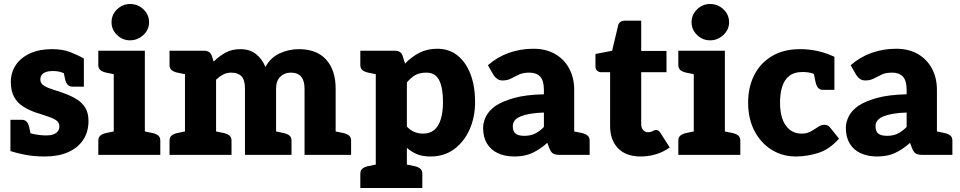

<svg xmlns="http://www.w3.org/2000/svg" viewBox="-20 -772 4787 957"><path d="M203 8Q152 8 108.5 0Q65 -8 32 -19V-111L104 -122Q114 -111 147 -104Q180 -97 211 -97Q243 -97 259.5 -109Q276 -121 276 -142Q276 -163 257 -174.5Q238 -186 210 -194.5Q182 -203 156 -212Q122 -224 94 -242Q66 -260 50 -289.5Q34 -319 34 -363Q34 -411 59 -448Q84 -485 130 -506Q176 -527 239 -527Q292 -527 329.5 -512.5Q367 -498 398 -480V-415L327 -396Q311 -402 291 -410Q271 -418 242 -418Q223 -418 209 -413Q195 -408 188 -398.5Q181 -389 181 -375Q181 -356 200 -344.5Q219 -333 247.5 -324.5Q276 -316 302 -306Q335 -294 362 -277.5Q389 -261 405 -235Q421 -209 421 -169Q421 -114 394.5 -74.5Q368 -35 319.5 -13.5Q271 8 203 8ZM290 -447 398 -418V-340H342Q325 -340 316.5 -350.5Q308 -361 304 -379ZM140 -68 32 -97V-175H88Q105 -175 113.5 -164.5Q122 -154 126 -136Z M547 0V-519H702V0ZM470 0V-71Q470 -88 480.5 -96.5Q491 -105 509 -109L553 -118L567 0ZM682 0 696 -118 740 -109Q758 -105 768.5 -96.5Q779 -88 779 -71V0ZM567 -519 553 -401 509 -410Q491 -414 480.5 -422.5Q470 -431 470 -448V-519ZM628 -571Q591 -571 563.5 -597.5Q536 -624 536 -661Q536 -699 563.5 -725.5Q591 -752 628 -752Q667 -752 695 -725.5Q723 -699 723 -661Q723 -624 694.5 -597.5Q666 -571 628 -571Z M902 0V-519H998Q1027 -519 1036 -493L1045 -465Q1071 -491 1103 -509Q1135 -527 1178 -527Q1225 -527 1256 -502.5Q1287 -478 1303 -438Q1328 -485 1374 -506Q1420 -527 1469 -527Q1559 -527 1606 -474.5Q1653 -422 1653 -330V0H1498V-330Q1498 -370 1481 -390Q1464 -410 1429 -410Q1398 -410 1377 -389.5Q1356 -369 1356 -330V0H1201V-330Q1201 -374 1183.5 -392Q1166 -410 1132 -410Q1111 -410 1092.5 -400.5Q1074 -391 1057 -375V0ZM825 0V-71Q825 -88 835.5 -96.5Q846 -105 864 -109L908 -118L922 0ZM1037 0 1051 -118 1095 -109Q1113 -105 1123.5 -96.5Q1134 -88 1134 -71V0ZM1336 0 1350 -118 1394 -109Q1412 -105 1422.5 -96.5Q1433 -88 1433 -71V0ZM922 -519 908 -401 864 -410Q846 -414 835.5 -422.5Q825 -431 825 -448V-519ZM1633 0 1647 -118 1691 -109Q1709 -105 1719.5 -96.5Q1730 -88 1730 -71V0Z M1853 165V-519H1949Q1979 -519 1987 -493L1999 -455Q2030 -488 2069.5 -508.5Q2109 -529 2160 -529Q2219 -529 2261 -495Q2303 -461 2325.5 -401.5Q2348 -342 2348 -264Q2348 -188 2320.5 -126.5Q2293 -65 2243.5 -28.5Q2194 8 2126 8Q2086 8 2058.5 -3.5Q2031 -15 2008 -35V165ZM2089 -106Q2122 -106 2144 -124Q2166 -142 2177 -177.5Q2188 -213 2188 -264Q2188 -336 2168.5 -373Q2149 -410 2106 -410Q2072 -410 2050.5 -398Q2029 -386 2008 -361V-141Q2026 -122 2046.5 -114Q2067 -106 2089 -106ZM1873 -519 1859 -401 1815 -410Q1797 -414 1786.5 -422.5Q1776 -431 1776 -448V-519ZM1776 165V94Q1776 77 1786.5 68.5Q1797 60 1815 56L1859 47L1873 165ZM1988 165 2002 47 2046 56Q2064 60 2074.5 68.5Q2085 77 2085 94V165Z M2544 8Q2497 8 2461.5 -8.5Q2426 -25 2407 -57Q2388 -89 2388 -135Q2388 -163 2402.5 -192Q2417 -221 2451 -245Q2486 -268 2544 -284Q2602 -300 2691 -302V-324Q2691 -370 2672.5 -390Q2654 -410 2619 -410Q2587 -410 2566 -400Q2545 -390 2527 -380.5Q2509 -371 2485 -371Q2469 -371 2458 -379Q2447 -387 2440 -398L2412 -447Q2459 -488 2516.5 -508.5Q2574 -529 2639 -529Q2701 -529 2746.5 -503Q2792 -477 2817 -430.5Q2842 -384 2842 -324V0H2771Q2749 0 2738 -6Q2727 -12 2719 -31L2708 -60Q2671 -27 2633 -9.5Q2595 8 2544 8ZM2593 -95Q2623 -95 2645.5 -105.5Q2668 -116 2691 -139V-211Q2653 -210 2624 -205Q2595 -200 2575.5 -192Q2556 -184 2546 -172Q2536 -160 2536 -143Q2536 -116 2550.5 -105.5Q2565 -95 2593 -95ZM2822 0 2836 -118 2880 -109Q2898 -105 2908.5 -96.5Q2919 -88 2919 -71V0Z M3173 8Q3100 8 3060.5 -33Q3021 -74 3021 -144V-412H2977Q2965 -412 2956.5 -419.5Q2948 -427 2948 -442V-503L3031 -519L3061 -645Q3067 -669 3095 -669H3176V-518H3302V-412H3176V-154Q3176 -136 3185 -124.5Q3194 -113 3210 -113Q3221 -113 3227.5 -116Q3234 -119 3239 -121.5Q3244 -124 3251 -124Q3262 -124 3271 -111L3318 -37Q3288 -15 3250.5 -3.5Q3213 8 3173 8Z M3438 0V-519H3593V0ZM3361 0V-71Q3361 -88 3371.5 -96.5Q3382 -105 3400 -109L3444 -118L3458 0ZM3573 0 3587 -118 3631 -109Q3649 -105 3659.5 -96.5Q3670 -88 3670 -71V0ZM3458 -519 3444 -401 3400 -410Q3382 -414 3371.5 -422.5Q3361 -431 3361 -448V-519ZM3519 -571Q3482 -571 3454.5 -597.5Q3427 -624 3427 -661Q3427 -699 3454.5 -725.5Q3482 -752 3519 -752Q3558 -752 3586 -725.5Q3614 -699 3614 -661Q3614 -624 3585.5 -597.5Q3557 -571 3519 -571Z M3947 8Q3880 8 3826 -25.5Q3772 -59 3740.5 -119.5Q3709 -180 3709 -261Q3709 -338 3739.5 -398Q3770 -458 3828 -492.5Q3886 -527 3968 -527Q4012 -527 4054 -518Q4096 -509 4139 -489V-402L4066 -385Q4046 -401 4027 -407Q4008 -413 3978 -413Q3939 -413 3914.5 -394Q3890 -375 3879 -341Q3868 -307 3868 -261Q3868 -186 3897 -146Q3926 -106 3976 -106Q4002 -106 4021.5 -117Q4041 -128 4057 -139Q4073 -150 4089 -150Q4099 -150 4105.5 -146.5Q4112 -143 4117 -137L4162 -81Q4114 -27 4058 -9.5Q4002 8 3947 8ZM4031 -431 4139 -402V-324H4083Q4066 -324 4057.5 -334.5Q4049 -345 4045 -363Z M4352 8Q4305 8 4269.5 -8.5Q4234 -25 4215 -57Q4196 -89 4196 -135Q4196 -163 4210.5 -192Q4225 -221 4259 -245Q4294 -268 4352 -284Q4410 -300 4499 -302V-324Q4499 -370 4480.5 -390Q4462 -410 4427 -410Q4395 -410 4374 -400Q4353 -390 4335 -380.5Q4317 -371 4293 -371Q4277 -371 4266 -379Q4255 -387 4248 -398L4220 -447Q4267 -488 4324.5 -508.5Q4382 -529 4447 -529Q4509 -529 4554.5 -503Q4600 -477 4625 -430.5Q4650 -384 4650 -324V0H4579Q4557 0 4546 -6Q4535 -12 4527 -31L4516 -60Q4479 -27 4441 -9.5Q4403 8 4352 8ZM4401 -95Q4431 -95 4453.5 -105.5Q4476 -116 4499 -139V-211Q4461 -210 4432 -205Q4403 -200 4383.5 -192Q4364 -184 4354 -172Q4344 -160 4344 -143Q4344 -116 4358.5 -105.5Q4373 -95 4401 -95ZM4630 0 4644 -118 4688 -109Q4706 -105 4716.5 -96.5Q4727 -88 4727 -71V0Z"/></svg>

Font: Aleo Black
Style: Regular
Weight: 900
Designer: Alessio Laiso
Foundry: Alessio Laiso
Version: Version 2.001;gftools[0.9.29]